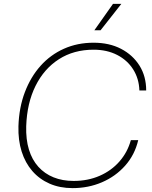

<svg xmlns="http://www.w3.org/2000/svg" viewBox="-20 -959 781 989"><path d="M354 10Q288 10 235.5 -13Q183 -36 146.5 -78Q110 -120 91.5 -178.5Q73 -237 75 -309Q78 -405 108 -484Q138 -563 189 -620Q240 -677 309.5 -708Q379 -739 462 -739Q543 -739 603.5 -707.5Q664 -676 698.5 -621Q733 -566 733 -493H698Q696 -554 666 -601.5Q636 -649 583.5 -676Q531 -703 462 -703Q360 -703 283.5 -654Q207 -605 163 -516.5Q119 -428 115 -309Q113 -241 129 -188.5Q145 -136 177.5 -100Q210 -64 256 -45.5Q302 -27 359 -27Q433 -27 493.5 -53.5Q554 -80 595.5 -127.5Q637 -175 654 -237H692Q674 -161 624.5 -105.5Q575 -50 505 -20Q435 10 354 10ZM466 -803 562 -939H605L498 -803Z"/></svg>

Font: Mona Sans ExtraLight
Style: Italic
Weight: 200
Italic angle: -11.6951°
Designer: Deni Anggara
Foundry: GitHub
Version: Version 2.000